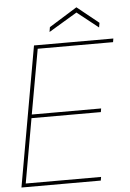

<svg xmlns="http://www.w3.org/2000/svg" viewBox="-59 -914 647 957"><g transform="rotate(-5 265.0 -435.5)"><path d="M9 0 133 -700H530L527 -682H150L92 -358H439L436 -340H89L32 -18H409L406 0ZM216 -760 220 -784 360 -871 468 -784 464 -761 358 -845Z"/></g></svg>

Font: DM Sans 36pt Thin
Style: Italic
Weight: 250
Italic angle: -10°
Designer: Colophon Foundry, Jonny Pinhorn
Foundry: Colophon Foundry
Version: Version 4.004;gftools[0.9.30]